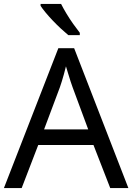

<svg xmlns="http://www.w3.org/2000/svg" viewBox="-20 -964 679 984"><path d="M545 0 459 -221H176L91 0H0L279 -717H360L638 0ZM352 -517Q349 -525 342 -546Q335 -567 328.5 -589.5Q322 -612 318 -624Q313 -604 307.5 -583.5Q302 -563 296.5 -546Q291 -529 287 -517L206 -301H432ZM293 -944Q304 -922 320.5 -894.5Q337 -867 355.5 -841Q374 -815 389 -796V-784H330Q313 -798 292 -817.5Q271 -837 250.5 -858.5Q230 -880 213.5 -900Q197 -920 188 -934V-944Z"/></svg>

Font: Noto Sans Telugu
Style: Regular
Weight: 400
Designer: Jelle Bosma - Monotype Design Team
Foundry: Monotype Imaging Inc.
Version: Version 2.003